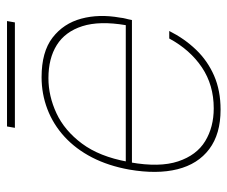

<svg xmlns="http://www.w3.org/2000/svg" viewBox="-72 -580 664 561"><g transform="rotate(-90 260.5 -300.0)"><path d="M220 12Q149 12 105 -21Q61 -54 46 -114Q31 -174 45 -255Q56 -316 80.5 -363.5Q105 -411 141 -444Q177 -477 221.5 -494Q266 -511 315 -511Q389 -511 430.5 -479Q472 -447 486 -395Q500 -343 489 -282Q488 -272 486 -265Q484 -258 482 -247H55L58 -265H467Q480 -342 464 -392Q448 -442 409 -466.5Q370 -491 312 -491Q260 -491 209.5 -467.5Q159 -444 121 -393Q83 -342 68 -260L66 -251Q51 -166 69 -112Q87 -58 128 -33Q169 -8 224 -8Q292 -8 343.5 -42.5Q395 -77 428 -138H450Q428 -94 395.5 -60Q363 -26 319.5 -7Q276 12 220 12ZM167 -589 171 -612H479L475 -589Z"/></g></svg>

Font: DM Sans 20pt Thin
Style: Italic
Weight: 250
Italic angle: -10°
Version: Version 4.004;gftools[0.9.30]